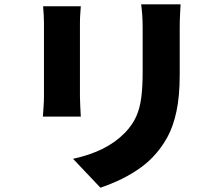

<svg xmlns="http://www.w3.org/2000/svg" viewBox="-20 -806 1040 891"><path d="M818 -786Q817 -764 815.5 -737.5Q814 -711 814 -678V-460Q814 -360 799 -289.5Q784 -219 756.5 -169Q729 -119 691 -79Q658 -44 614.5 -15.5Q571 13 527 33Q483 53 446 65L319 -69Q397 -86 456.5 -115.5Q516 -145 561 -191Q595 -227 612 -265Q629 -303 635.5 -352.5Q642 -402 642 -471V-678Q642 -711 640 -737.5Q638 -764 635 -786ZM355 -777Q354 -758 352.5 -741.5Q351 -725 351 -698V-358Q351 -339 352.5 -312Q354 -285 355 -265H179Q180 -280 182 -308Q184 -336 184 -359V-698Q184 -712 183 -735Q182 -758 180 -777Z"/></svg>

Font: Source Han Sans CN Heavy
Style: Regular
Weight: 900
Designer: Ryoko NISHIZUKA 西塚涼子 (kana, bopomofo & ideographs); Paul D. Hunt (Latin, Greek & Cyrillic); Sandoll Communications 산돌커뮤니
Foundry: Adobe
Version: Version 2.000;hotconv 1.0.107;makeotfexe 2.5.65593